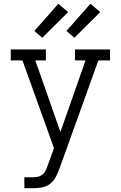

<svg xmlns="http://www.w3.org/2000/svg" viewBox="-20 -997 640 1017"><path d="M109 0V-58H155Q169 -58 183 -61.5Q197 -65 207.5 -74.5Q218 -84 223.5 -97Q229 -110 234 -124L266 -212L99 -677H37V-735H223V-677H167L300 -298L433 -677H377V-735H563V-677H501L308 -140L295 -104Q287 -82 276 -60.5Q265 -39 246 -24Q227 -9 203 -4.5Q179 0 155 0ZM374 -797 332 -833 459 -977 511 -933ZM204 -797 162 -833 289 -977 341 -933Z"/></svg>

Font: Iosevka Slab Light Extended
Style: Regular
Weight: 300
Width: 7
Monospace: yes
Designer: Belleve Invis
Foundry: Belleve Invis
Version: Version 11.1.0; ttfautohint (v1.8.3)